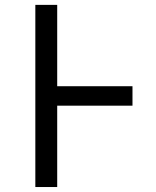

<svg xmlns="http://www.w3.org/2000/svg" viewBox="-20 -752 626 772"><path d="M122.1 0V-732.4H210V-405.3H512.7V-327.1H210V0Z"/></svg>

Font: Consola Mono
Style: Book
Weight: 400
Monospace: yes
Version: Version 2.001